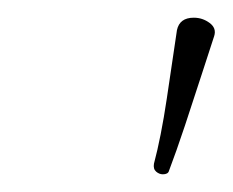

<svg xmlns="http://www.w3.org/2000/svg" viewBox="-20 -539 263 217"><path d="M171 -346Q170 -342 164 -342Q160 -342 156.5 -345Q153 -348 154 -354Q162 -384 168.5 -427.5Q175 -471 180 -505Q183 -519 199 -519Q209 -519 217 -513Q225 -507 222 -498Q217 -483 208 -455Q199 -427 189 -397Q179 -367 171 -346Z"/></svg>

Font: MonteCarlo
Style: Regular
Weight: 400
Designer: Robert E. Leuschke
Foundry: Robert E. Leuschke
Version: Version 1.010; ttfautohint (v1.8.3)